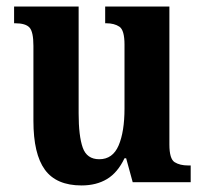

<svg xmlns="http://www.w3.org/2000/svg" viewBox="-20 -556 624 586"><path d="M229 10Q152 10 117 -38Q82 -86 82 -187V-416Q82 -459 70 -472Q58 -485 26 -485H23V-536H220V-210Q220 -141 232.5 -105.5Q245 -70 283 -70Q324 -70 342 -112Q360 -154 360 -225V-420Q360 -464 344.5 -474.5Q329 -485 304 -485H301V-536H497V-115Q497 -71 513 -61Q529 -51 554 -51H562V0H385L365 -73H360Q339 -29 306.5 -9.5Q274 10 229 10Z"/></svg>

Font: Noto Serif Lao Condensed
Style: Bold
Weight: 700
Width: 3
Designer: Monotype Design Team
Foundry: Monotype Imaging Inc.
Version: Version 2.003; ttfautohint (v1.8.4.7-5d5b)